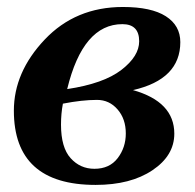

<svg xmlns="http://www.w3.org/2000/svg" viewBox="-20 -517 555 547"><path d="M252.4 9.8Q19.5 9.8 19.5 -201.7Q19.5 -311.5 107.4 -404.3Q195.3 -497.1 330.1 -497.1Q411.1 -497.1 452.4 -470.7Q493.7 -444.3 493.7 -397Q493.7 -291 358.9 -260.3Q476.6 -227.1 476.6 -136.2Q476.6 -73.7 414.3 -32Q352.1 9.8 252.4 9.8ZM171.4 -263.2Q275.4 -278.8 325.9 -317.9Q376.5 -356.9 376.5 -399.4Q376.5 -448.2 328.6 -448.2Q216.3 -448.2 171.4 -263.2ZM249 -36.1Q292 -36.1 315.2 -66.4Q338.4 -96.7 338.4 -136.7Q338.4 -178.2 314.9 -205.3Q291.5 -232.4 256.3 -232.4Q213.9 -232.4 159.2 -221.7Q153.8 -193.4 153.8 -162.1Q153.8 -96.7 181.2 -66.4Q208.5 -36.1 249 -36.1Z"/></svg>

Font: Munson
Style: Bold Italic
Weight: 700
Italic angle: -12°
Designer: Paul James MIller
Foundry: High-Logic / Made with FontCreator
Version: Version 2.10;May 5, 2019;FontCreator 11.5.0.2430 64-bit